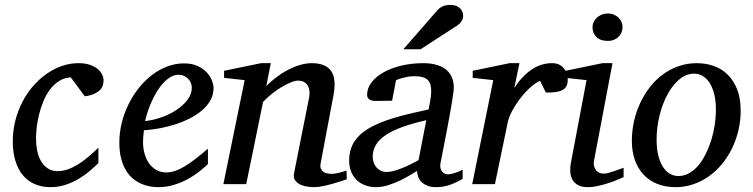

<svg xmlns="http://www.w3.org/2000/svg" viewBox="-20 -752 3075 784"><path d="M402.8 -423.8Q402.8 -414.1 399.9 -403.8Q397 -393.6 388.4 -384.8Q379.9 -376 365 -368.9Q350.1 -361.8 326.2 -358.9L269 -436Q242.2 -434.6 221.2 -421.1Q200.2 -407.7 184.3 -386.7Q168.5 -365.7 157.5 -339.1Q146.5 -312.5 139.6 -285.2Q132.8 -257.8 129.9 -231.9Q127 -206.1 127 -186Q127 -161.6 131.6 -137.9Q136.2 -114.3 146.7 -95.5Q157.2 -76.7 174.1 -64.9Q190.9 -53.2 215.8 -53.2Q235.8 -53.2 256.3 -60.3Q276.9 -67.4 297.6 -80.1Q318.4 -92.8 339.4 -110.4Q360.4 -127.9 381.8 -148.9V-85.9Q366.2 -70.8 346.2 -53.7Q326.2 -36.6 301.8 -22Q277.3 -7.3 248.3 2.4Q219.2 12.2 186 12.2Q150.4 12.2 121.8 -0.2Q93.3 -12.7 73.5 -36.4Q53.7 -60.1 43 -94.7Q32.2 -129.4 32.2 -173.8Q32.2 -218.8 42.7 -259.8Q53.2 -300.8 71.8 -336.4Q90.3 -372.1 115.7 -401.1Q141.1 -430.2 170.9 -450.9Q200.7 -471.7 233.6 -482.9Q266.6 -494.1 300.8 -494.1Q327.6 -494.1 347.2 -487.3Q366.7 -480.5 378.9 -470.2Q391.1 -460 397 -447.5Q402.8 -435.1 402.8 -423.8Z M763.2 -394Q763.2 -403.8 759.3 -413.3Q755.4 -422.9 748.5 -430.2Q741.7 -437.5 731.4 -442.1Q721.2 -446.8 709 -446.8Q692.4 -446.8 677.2 -438Q662.1 -429.2 648.2 -414.6Q634.3 -399.9 622.3 -380.9Q610.4 -361.8 600.8 -340.8Q591.3 -319.8 584 -298.3Q576.7 -276.9 572.3 -257.8Q604 -260.7 637.9 -272.5Q671.9 -284.2 699.7 -302.5Q727.5 -320.8 745.4 -344.2Q763.2 -367.7 763.2 -394ZM852.1 -393.1Q852.1 -365.7 839.4 -342.8Q826.7 -319.8 804.9 -301.3Q783.2 -282.7 754.6 -268.3Q726.1 -253.9 694.6 -243.9Q663.1 -233.9 630.4 -227.8Q597.7 -221.7 567.9 -220.2Q566.4 -210.4 565.2 -196.8Q564 -183.1 564 -173.8Q564 -146.5 570.6 -123.5Q577.1 -100.6 589.6 -83.7Q602.1 -66.9 619.6 -57.4Q637.2 -47.9 659.2 -47.9Q692.9 -47.9 733.4 -72.3Q773.9 -96.7 829.1 -145V-82Q814.9 -68.4 794.4 -52Q773.9 -35.6 747.8 -21.2Q721.7 -6.8 690.9 2.7Q660.2 12.2 626 12.2Q610.8 12.2 593 9.3Q575.2 6.3 557.6 -1.2Q540 -8.8 523.7 -22Q507.3 -35.2 494.9 -55.4Q482.4 -75.7 474.9 -103.8Q467.3 -131.8 467.3 -169.9Q467.3 -209.5 476.8 -248.8Q486.3 -288.1 503.7 -324Q521 -359.9 545.4 -390.9Q569.8 -421.9 599.1 -444.6Q628.4 -467.3 661.9 -480.2Q695.3 -493.2 731 -493.2Q765.6 -493.2 788.8 -481.7Q812 -470.2 826.2 -454.1Q840.3 -438 846.2 -420.9Q852.1 -403.8 852.1 -393.1Z M1396 -20Q1389.6 -17.6 1373.8 -12.5Q1357.9 -7.3 1338.4 -1.7Q1318.8 3.9 1298.3 8.1Q1277.8 12.2 1262.2 12.2Q1253.4 12.2 1238 10.5Q1222.7 8.8 1208.5 2.7Q1194.3 -3.4 1185.5 -15.1Q1176.8 -26.9 1181.2 -46.9L1242.2 -354Q1245.6 -374 1242.4 -387.2Q1239.3 -400.4 1232.2 -408.4Q1225.1 -416.5 1215.8 -419.7Q1206.5 -422.9 1198.2 -422.9Q1186 -422.9 1168.2 -415.8Q1150.4 -408.7 1130.6 -397Q1110.8 -385.3 1090.8 -369.4Q1070.8 -353.5 1054.2 -335.9L985.4 0H892.1L979 -424.8L895 -434.1V-462.9L1045.9 -494.1H1085.9L1067.4 -400.9Q1084 -417.5 1105.5 -434.3Q1127 -451.2 1151.4 -464.4Q1175.8 -477.5 1201.9 -485.8Q1228 -494.1 1252.9 -494.1Q1307.6 -494.1 1330.8 -463.9Q1354 -433.6 1342.3 -366.2L1289.1 -84Q1286.6 -69.8 1291.3 -61.5Q1295.9 -53.2 1303.5 -48.8Q1311 -44.4 1319.3 -43.2Q1327.6 -42 1332 -42Q1345.7 -42 1361.8 -45.9Q1377.9 -49.8 1395 -55.2Z M1720.7 -261.2Q1665.5 -248.5 1624.5 -233.9Q1583.5 -219.2 1556.2 -201.2Q1528.8 -183.1 1515.4 -161.1Q1502 -139.2 1502 -111.8Q1502 -98.6 1506.1 -87.4Q1510.3 -76.2 1517.6 -67.9Q1524.9 -59.6 1534.9 -54.7Q1544.9 -49.8 1557.1 -49.8Q1575.2 -49.8 1596.2 -56.4Q1617.2 -63 1636.2 -71.5Q1655.3 -80.1 1669.9 -87.9Q1684.6 -95.7 1689 -98.1ZM1869.1 -22Q1849.1 -9.3 1820.8 1.5Q1792.5 12.2 1760.7 12.2Q1738.3 12.2 1723.4 5.6Q1708.5 -1 1699.5 -10.7Q1690.4 -20.5 1686.8 -32.2Q1683.1 -43.9 1683.1 -54.2Q1674.3 -48.8 1656.2 -37.8Q1638.2 -26.9 1615 -15.6Q1591.8 -4.4 1565.7 3.9Q1539.6 12.2 1515.1 12.2Q1490.7 12.2 1470.5 4.4Q1450.2 -3.4 1435.8 -17.6Q1421.4 -31.7 1413.6 -51.8Q1405.8 -71.8 1405.8 -96.2Q1405.8 -122.1 1412.6 -143.3Q1419.4 -164.6 1432.4 -181.6Q1445.3 -198.7 1463.4 -212.6Q1481.4 -226.6 1503.9 -237.8Q1530.3 -251 1558.1 -260.5Q1585.9 -270 1614.5 -277.8Q1643.1 -285.6 1672.1 -292Q1701.2 -298.3 1730 -305.2Q1730.5 -308.6 1732.4 -317.1Q1734.4 -325.7 1736.1 -336.4Q1737.8 -347.2 1739.3 -358.6Q1740.7 -370.1 1740.7 -379.9Q1740.7 -394 1737.8 -405.5Q1734.9 -417 1727.3 -424.8Q1719.7 -432.6 1706.3 -436.8Q1692.9 -440.9 1671.9 -440.9Q1659.7 -440.9 1647.7 -439Q1635.7 -437 1625.5 -434.3Q1615.2 -431.6 1607.9 -429Q1600.6 -426.3 1597.2 -424.8L1581.1 -340.8L1514.2 -339.8Q1497.1 -339.8 1488 -346.2Q1479 -352.5 1479 -365.2Q1479 -391.6 1496.6 -415Q1514.2 -438.5 1545.2 -456.1Q1576.2 -473.6 1618.2 -483.9Q1660.2 -494.1 1709 -494.1Q1735.4 -494.1 1757.8 -488.5Q1780.3 -482.9 1797.1 -470.9Q1814 -459 1823.5 -439.9Q1833 -420.9 1833 -394Q1833 -386.2 1830.6 -368.9Q1828.1 -351.6 1824.5 -328.6Q1820.8 -305.7 1815.7 -278.6Q1810.5 -251.5 1805.7 -224.6Q1793.5 -161.6 1778.8 -85.9Q1774.9 -67.4 1783.7 -53.7Q1792.5 -40 1811 -40Q1814.5 -40 1822.3 -41.7Q1830.1 -43.5 1838.9 -46.4Q1847.7 -49.3 1856 -52.7Q1864.3 -56.2 1869.1 -59.1ZM1871.1 -689Q1871.1 -674.8 1864.7 -665.3Q1858.4 -655.8 1847.2 -647.9L1697.3 -550.8H1627L1763.2 -707Q1768.1 -712.9 1773.4 -717.3Q1778.8 -721.7 1785.4 -725.1Q1792 -728.5 1800.5 -730.2Q1809.1 -731.9 1820.3 -731.9Q1833.5 -731.9 1843 -728Q1852.5 -724.1 1858.6 -718Q1864.7 -711.9 1867.9 -704.1Q1871.1 -696.3 1871.1 -689Z M2298.3 -426.8Q2298.3 -409.2 2292 -398.7Q2285.6 -388.2 2273.9 -382.8Q2262.2 -377.4 2245.8 -375.7Q2229.5 -374 2209 -374L2185.1 -421.9Q2166.5 -414.1 2145.3 -394.8Q2124 -375.5 2105 -350.8Q2085.9 -326.2 2071.8 -300Q2057.6 -273.9 2053.2 -252L2001 0H1908.2L1994.1 -424.8L1910.2 -434.1V-462.9L2061 -494.1H2101.1L2080.1 -393.1Q2110.8 -440.4 2149.9 -467.3Q2189 -494.1 2234.4 -494.1Q2252.4 -494.1 2264.6 -487.5Q2276.9 -481 2284.4 -470.7Q2292 -460.4 2295.2 -448.7Q2298.3 -437 2298.3 -426.8Z M2526.4 -28.8Q2520.5 -26.4 2504.9 -19.5Q2489.3 -12.7 2468.3 -5.6Q2447.3 1.5 2424.1 6.8Q2400.9 12.2 2380.4 12.2Q2354.5 12.2 2339.4 3.4Q2324.2 -5.4 2316.9 -19.5Q2309.6 -33.7 2308.6 -51.3Q2307.6 -68.8 2311 -85.9L2375 -424.8L2289.1 -434.1V-462.9L2439.9 -494.1H2481L2405.3 -94.2Q2403.3 -84 2405.5 -74.7Q2407.7 -65.4 2412.8 -58.3Q2418 -51.3 2426 -47.1Q2434.1 -43 2444.3 -43Q2453.1 -43 2465.1 -46.1Q2477.1 -49.3 2489 -53.5Q2501 -57.6 2511.2 -61.5Q2521.5 -65.4 2526.4 -66.9ZM2522 -641.1Q2522 -629.9 2517.8 -619.9Q2513.7 -609.9 2506.1 -602.1Q2498.5 -594.2 2487.3 -589.6Q2476.1 -585 2461.4 -585Q2430.7 -585 2415 -601.3Q2399.4 -617.7 2399.4 -641.1Q2399.4 -650.9 2403.6 -660.6Q2407.7 -670.4 2415.8 -678.5Q2423.8 -686.5 2435.5 -691.7Q2447.3 -696.8 2462.4 -696.8Q2476.6 -696.8 2487.5 -691.9Q2498.5 -687 2506.3 -679.2Q2514.2 -671.4 2518.1 -661.4Q2522 -651.4 2522 -641.1Z M2903.3 -304.2Q2903.3 -339.8 2896.5 -367.2Q2889.6 -394.5 2877.9 -413.1Q2866.2 -431.6 2849.9 -441.4Q2833.5 -451.2 2814.5 -451.2Q2781.7 -451.2 2753.7 -427.5Q2725.6 -403.8 2705.1 -365.5Q2684.6 -327.1 2672.9 -279.1Q2661.1 -231 2661.1 -182.1Q2661.1 -145 2668 -117.2Q2674.8 -89.4 2687 -70.6Q2699.2 -51.8 2715.3 -42.5Q2731.4 -33.2 2750.5 -33.2Q2773.9 -33.2 2794.7 -45.2Q2815.4 -57.1 2832.3 -77.4Q2849.1 -97.7 2862.3 -124.5Q2875.5 -151.4 2884.8 -181.4Q2894 -211.4 2898.7 -243.2Q2903.3 -274.9 2903.3 -304.2ZM3004.4 -299.8Q3004.4 -259.3 2995.4 -220.5Q2986.3 -181.6 2969.5 -147Q2952.6 -112.3 2929 -83.3Q2905.3 -54.2 2875.7 -33Q2846.2 -11.7 2811.5 0.2Q2776.9 12.2 2738.3 12.2Q2697.3 12.2 2664.1 -1Q2630.9 -14.2 2607.9 -38.8Q2585 -63.5 2572.5 -98.4Q2560.1 -133.3 2560.1 -176.8Q2560.1 -217.3 2568.8 -256.6Q2577.6 -295.9 2594 -331.1Q2610.4 -366.2 2633.8 -396.2Q2657.2 -426.3 2686.8 -448Q2716.3 -469.7 2751.2 -481.9Q2786.1 -494.1 2825.2 -494.1Q2861.3 -494.1 2893.8 -482.9Q2926.3 -471.7 2950.9 -447.8Q2975.6 -423.8 2990 -387.2Q3004.4 -350.6 3004.4 -299.8Z"/></svg>

Font: Charis SIL Phon
Style: Italic
Weight: 400
Italic angle: -11°
Foundry: SIL International
Version: Version 5.000